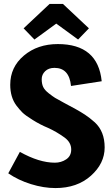

<svg xmlns="http://www.w3.org/2000/svg" viewBox="-20 -944 571 976"><path d="M274 -720Q478 -720 497 -531L341 -507Q332 -599 257 -599Q227 -599 209.5 -582Q192 -565 192 -541.5Q192 -518 199.5 -502Q207 -486 227.5 -470Q248 -454 260 -446.5Q272 -439 306 -421Q340 -403 364.5 -389.5Q389 -376 412 -361Q435 -346 462 -322Q512 -276 512 -194.5Q512 -113 442 -50.5Q372 12 262 12Q202 12 137.5 -8Q73 -28 22 -63L81 -172Q179 -117 259 -117Q291 -117 316.5 -134Q342 -151 342 -184Q342 -220 308 -245Q268 -274 224 -294Q185 -310 146.5 -334Q108 -358 93.5 -372.5Q79 -387 63 -408Q32 -450 32 -513Q32 -603 101.5 -661.5Q171 -720 274 -720ZM300 -924 432 -800 377 -743 266 -824 155 -743 100 -800 232 -924Z"/></svg>

Font: Magra
Style: Bold
Weight: 600
Designer: Viviana Monsalve
Foundry: Viviana Monsalve
Version: Version 1.001